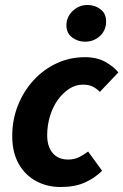

<svg xmlns="http://www.w3.org/2000/svg" viewBox="-20 -737 494 769"><path d="M223 12Q168 12 124 -12Q80 -36 54.5 -81.5Q29 -127 29 -192Q29 -257 51.5 -314Q74 -371 113.5 -414.5Q153 -458 206 -483Q259 -508 320 -508Q368 -508 402 -489Q436 -470 454 -447L380 -369Q366 -383 350.5 -390.5Q335 -398 312 -398Q283 -398 257.5 -381.5Q232 -365 212 -337.5Q192 -310 180.5 -273Q169 -236 169 -195Q169 -150 191 -124Q213 -98 253 -98Q278 -98 297.5 -108Q317 -118 333 -130L389 -53Q360 -24 320 -6Q280 12 223 12ZM320 -570Q292 -570 269 -587Q246 -604 246 -636Q246 -669 271 -693Q296 -717 331 -717Q360 -717 382.5 -700Q405 -683 405 -651Q405 -616 380.5 -593Q356 -570 320 -570Z"/></svg>

Font: Source Sans 3 ExtraLight
Style: Bold Italic
Weight: 700
Italic angle: -11°
Version: Version 3.052;hotconv 1.1.0;makeotfexe 2.6.0